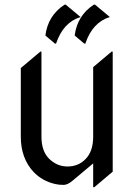

<svg xmlns="http://www.w3.org/2000/svg" viewBox="-20 -776 587 816"><path d="M378.9 -756.3Q378.9 -756.3 383.8 -756.3L446.8 -703.6Q373 -681.2 342.8 -590.8H337.9L297.4 -625Q308.1 -710 378.9 -756.3ZM254.4 -756.3H259.3L322.3 -703.6Q248.5 -681.2 218.3 -590.8H213.4L172.9 -625Q183.6 -710 254.4 -756.3ZM380.9 19.5H376V-81.5L288.1 -7.8Q267.1 9.8 250.5 9.8Q230 9.8 215.8 6.3Q160.2 -5.9 123 -44.9Q68.4 -103 68.4 -195.3V-486.8L151.4 -556.6H156.2V-195.3Q156.2 -133.3 189 -101.1Q222.7 -68.4 266.6 -68.4Q313.5 -68.4 344.2 -100.6Q376 -133.3 376 -195.3V-490.7L454.1 -556.6H459V-46.4Z"/></svg>

Font: Gothica
Style: Book
Weight: 400
Designer: Wojciech Kalinowski "wmk69" (wmk69@o2.pl)
Foundry: Wojciech Kalinowski "wmk69" (wmk69@o2.pl)
Version: Version 2.1.0; 2021-05-14